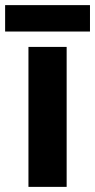

<svg xmlns="http://www.w3.org/2000/svg" viewBox="-33 -729 371 749"><path d="M227 0H78V-546H227ZM318 -709V-606H-13V-709Z"/></svg>

Font: Noto Sans Sora Sompeng
Style: Bold
Weight: 700
Designer: Monotype Design Team. David Williams.
Foundry: Monotype Imaging Inc.
Version: Version 2.101